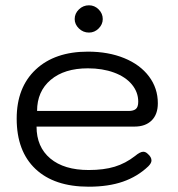

<svg xmlns="http://www.w3.org/2000/svg" viewBox="-20 -695 673 725"><path d="M43 -247Q43 -365 115 -432.5Q187 -500 312 -500Q389 -500 449 -475.5Q509 -451 542.5 -406.5Q576 -362 576 -305Q576 -263 552.5 -240Q529 -217 488 -217H118Q118 -140 170 -96.5Q222 -53 315 -53Q372 -53 413 -65.5Q454 -78 490 -106Q509 -122 521 -122Q530 -122 538 -114Q552 -102 552 -89Q552 -79 540 -67Q499 -28 444 -9Q389 10 315 10Q185 10 114 -57Q43 -124 43 -247ZM466 -276Q484 -276 493 -283.5Q502 -291 502 -311Q502 -347 478 -376Q454 -405 410.5 -421Q367 -437 312 -437Q223 -437 171.5 -393.5Q120 -350 120 -276ZM262 -623Q262 -644 278 -659.5Q294 -675 316 -675Q337 -675 352.5 -659.5Q368 -644 368 -623Q368 -603 352.5 -587.5Q337 -572 316 -572Q294 -572 278 -587.5Q262 -603 262 -623Z"/></svg>

Font: Kodchasan
Style: Regular
Weight: 400
Version: Version 1.000; ttfautohint (v1.6)